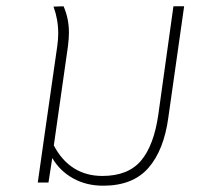

<svg xmlns="http://www.w3.org/2000/svg" viewBox="-20 -580 679 610"><path d="M565 -560 515 -208Q501 -103 451.5 -46.5Q402 10 308 10Q254 10 212 -13.5Q170 -37 146 -78L134 0H100L123 -162L162 -434Q165 -455 165 -474Q165 -518 150 -559L182 -560Q199 -521 199 -477Q199 -458 196 -434L151 -118Q176 -70 215 -45.5Q254 -21 305 -21Q387 -21 428 -69.5Q469 -118 483 -216L531 -560Z"/></svg>

Font: FiraGO UltraLight
Style: Italic
Weight: 200
Italic angle: -8°
Designer: bBox Type GmbH
Foundry: bBox Type GmbH
Version: Version 1.001